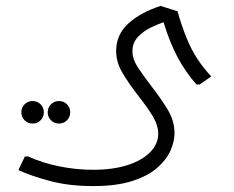

<svg xmlns="http://www.w3.org/2000/svg" viewBox="-20 -428 789 648"><path d="M294 200Q211 200 145.5 182Q80 164 42 146L64 100H75Q123 122 180 133.5Q237 145 294 145Q362 145 411 129Q460 113 487 85.5Q514 58 514 23Q514 -4 497.5 -32.5Q481 -61 448 -103Q414 -147 393 -182.5Q372 -218 372 -256Q372 -311 413 -348.5Q454 -386 522 -408L579 -390Q594 -338 610 -299Q626 -260 646 -229.5Q666 -199 693 -170L654 -143H643Q606 -185 579.5 -234.5Q553 -284 532 -353Q514 -347 489 -335Q464 -323 445.5 -303.5Q427 -284 427 -255Q427 -228 446 -199.5Q465 -171 491 -137Q520 -100 544.5 -60.5Q569 -21 569 22Q569 49 555.5 80Q542 111 510.5 138.5Q479 166 426 183Q373 200 294 200ZM90 -11Q74 -11 63 -22Q52 -33 52 -49Q52 -65 63 -76Q74 -87 90 -87Q106 -87 117 -76Q128 -65 128 -49Q128 -33 117 -22Q106 -11 90 -11ZM179 -11Q163 -11 152 -22Q141 -33 141 -49Q141 -65 152 -76Q163 -87 179 -87Q195 -87 206 -76Q217 -65 217 -49Q217 -33 206 -22Q195 -11 179 -11Z"/></svg>

Font: Fustat Light
Style: Regular
Weight: 300
Designer: Mohamed Gaber, Khaled Hosny, Laura Garcia Mut
Foundry: Kief Type Foundry, Alif Type Foundry, Hard Type Foundry
Version: Version 1.007